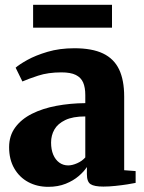

<svg xmlns="http://www.w3.org/2000/svg" viewBox="-20 -748 587 780"><path d="M176 11Q131 11 95 -8.2Q59 -27.5 38 -63.8Q17 -100 17 -150Q17 -196.5 41.8 -230.2Q66.5 -264 109.8 -285.8Q153 -307.5 208.8 -318Q264.5 -328.5 326.5 -329V-362Q326.5 -392.5 317.8 -412.8Q309 -433 288 -443.5Q267 -454 229.5 -454Q175.5 -454 134.5 -440.5Q93.5 -427 71 -417L43.5 -473Q58 -486 91.2 -504.5Q124.5 -523 173.2 -537.5Q222 -552 282 -552Q354 -552 398.5 -530.8Q443 -509.5 463.8 -466Q484.5 -422.5 484.5 -355.5V-56.5L531 -53V-5Q519.5 -2.5 497.2 1Q475 4.5 449 7.2Q423 10 400 10Q363 10 348 0.2Q333 -9.5 333 -40.5V-69.5Q322 -52 300 -33Q278 -14 246.8 -1.5Q215.5 11 176 11ZM257 -76Q273.5 -76 293.8 -85Q314 -94 326.5 -108.5V-275Q275.5 -275 245 -260.2Q214.5 -245.5 201 -221.8Q187.5 -198 187.5 -169Q187.5 -140.5 196.2 -119.8Q205 -99 220.8 -87.5Q236.5 -76 257 -76ZM435 -728.5V-635.5H114.5V-728.5Z"/></svg>

Font: Merriweather 60pt Black
Style: Regular
Weight: 900
Version: Version 2.100